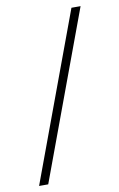

<svg xmlns="http://www.w3.org/2000/svg" viewBox="-83 -761 499 807"><g transform="rotate(-10 167.0 -357.0)"><path d="M320 -714 56 0H17L281 -714Z"/></g></svg>

Font: Noto Sans Georgian SemiCondensed ExtraLight
Style: Regular
Weight: 200
Width: 4
Designer: Monotype Design Team, Akaki Razmadze
Foundry: Google LLC
Version: Version 2.005; ttfautohint (v1.8.4.7-5d5b)